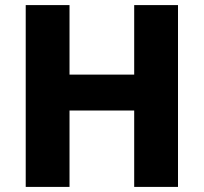

<svg xmlns="http://www.w3.org/2000/svg" viewBox="-20 -734 801 754"><path d="M679 0H507V-300H253V0H81V-714H253V-441H507V-714H679Z"/></svg>

Font: Noto Sans Lao Looped ExtraBold
Style: Regular
Weight: 800
Designer: Mark Frömberg, Ben Mitchell
Foundry: The Fontpad Ltd
Version: Version 1.002; ttfautohint (v1.8.4.7-5d5b)